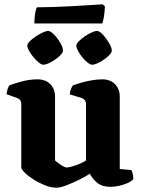

<svg xmlns="http://www.w3.org/2000/svg" viewBox="-20 -869 657 893"><path d="M243 4Q217 4 188.5 -7.5Q160 -19 135 -35Q110 -51 94.5 -66.5Q79 -82 79 -90V-385Q79 -406 60 -413L10 -431Q12 -443 15 -453.5Q18 -464 24 -472Q41 -479 79 -489.5Q117 -500 154 -500Q192 -500 214 -477.5Q236 -455 236 -419V-123Q244 -115 262.5 -102.5Q281 -90 291 -90Q298 -90 314.5 -94.5Q331 -99 349.5 -106.5Q368 -114 380 -123V-385Q380 -405 361 -413L304 -430Q306 -445 310.5 -456Q315 -467 319 -472Q330 -476 353 -483Q376 -490 403.5 -495Q431 -500 455 -500Q493 -500 515 -477.5Q537 -455 537 -419V-83L591 -78Q594 -72 597 -61.5Q600 -51 600 -37Q595 -28 577.5 -19.5Q560 -11 537 -5.5Q514 0 494 0Q455 0 432.5 -18.5Q410 -37 398 -61Q380 -49 350 -34Q320 -19 290 -7.5Q260 4 243 4ZM408 -568Q400 -568 387.5 -578Q375 -588 363 -602.5Q351 -617 343 -632Q335 -647 335 -657Q335 -665 346 -676.5Q357 -688 373 -699Q389 -710 405 -717.5Q421 -725 431 -725Q443 -725 459 -707.5Q475 -690 487.5 -668.5Q500 -647 500 -634Q500 -623 483 -607.5Q466 -592 444 -580Q422 -568 408 -568ZM181 -568Q173 -568 160.5 -578Q148 -588 136 -602.5Q124 -617 115.5 -632Q107 -647 107 -657Q107 -665 118 -676.5Q129 -688 145.5 -699Q162 -710 178 -717.5Q194 -725 204 -725Q215 -725 231.5 -708Q248 -691 260.5 -669.5Q273 -648 273 -634Q273 -623 256 -607.5Q239 -592 217 -580Q195 -568 181 -568ZM140 -760Q140 -791 144 -810.5Q148 -830 152 -835Q184 -835 229 -836.5Q274 -838 319.5 -840.5Q365 -843 402.5 -845.5Q440 -848 457 -849L468 -840Q467 -812 463 -790Q459 -768 456 -760Z"/></svg>

Font: Texturina ExtraBold
Style: Regular
Weight: 800
Designer: Guillermo Torres Carreño
Foundry: Omnibus-Type
Version: Version 1.002; ttfautohint (v1.8.3)